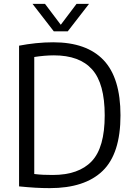

<svg xmlns="http://www.w3.org/2000/svg" viewBox="-20 -966 690 992"><path d="M237 6Q199.5 6 161.5 3.8Q123.5 1.5 78.5 -3V-730Q119.5 -738 165 -742.8Q210.5 -747.5 255 -747.5Q427.5 -747.5 515 -655.5Q602.5 -563.5 602.5 -370Q602.5 -172 510.2 -83Q418 6 237 6ZM252.5 -62Q386.5 -62 453.8 -132.8Q521 -203.5 521 -370Q521 -534.5 456 -607.2Q391 -680 258.5 -680Q235 -680 208.8 -677.8Q182.5 -675.5 157 -671.5V-67Q181 -64 203.8 -63Q226.5 -62 252.5 -62ZM258 -804 148 -946H212.5L294 -838L375.5 -946H440L330 -804Z"/></svg>

Font: Encode Sans SmCnd
Style: Regular
Weight: 400
Width: 4
Designer: Multiple Designers
Foundry: Impallari Type
Version: Version 3.002; ttfautohint (v1.8.3) -l 8 -r 50 -G 200 -x 14 